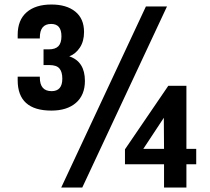

<svg xmlns="http://www.w3.org/2000/svg" viewBox="-20 -839 939 859"><path d="M210 -344.2Q59.1 -344.2 59.1 -480V-496.1H158.2V-492.2Q158.2 -431.2 210.9 -431.2Q258.8 -431.2 258.8 -486.8Q258.8 -517.6 245.8 -532.7Q232.9 -547.9 201.2 -547.9H174.8V-618.2H198.2Q227.5 -618.2 241.2 -632.3Q254.9 -646.5 254.9 -676.8Q254.9 -731.9 209 -731.9Q158.2 -731.9 158.2 -670.9V-667H59.1V-683.1Q59.1 -749 98.9 -783.9Q138.7 -818.8 210 -818.8Q277.8 -818.8 316.9 -787.1Q356 -755.4 356 -695.8Q356 -654.3 337.2 -626Q318.4 -597.7 290 -586.9Q359.9 -563.5 359.9 -477.1Q359.9 -413.6 319.8 -378.9Q279.8 -344.2 210 -344.2ZM253.9 0 632.8 -810.1H727.1L348.1 0ZM713.9 0V-104H539.1V-170.9L732.9 -455.1H814V-172.9H857.9V-104H814V0ZM621.1 -172.9H713.9L712.9 -312Z"/></svg>

Font: Oswald Medium
Style: Regular
Weight: 500
Designer: Vernon Adams
Foundry: Vernon Adams
Version: Version 4.103